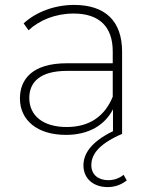

<svg xmlns="http://www.w3.org/2000/svg" viewBox="-20 -544 620 780"><path d="M438 -151C406 -73 345 -28 251 -28C155 -28 99 -74 99 -146C99 -209 141 -256 252 -256H438ZM417 216C446 216 472 207 495 189L482 166C466 180 443 188 420 188C381 188 351 167 351 127C351 91 371 45 476 0V-334C476 -459 407 -524 281 -524C201 -524 126 -495 76 -449L96 -421C140 -462 205 -489 279 -489C383 -489 438 -436 438 -335V-287H252C110 -287 61 -221 61 -144C61 -56 131 4 248 4C341 4 406 -36 439 -100V-11C342 36 319 87 319 128C319 182 360 216 417 216Z"/></svg>

Font: Montserrat-Alt1 ExtLt
Style: Regular
Weight: 200
Designer: Differentunic
Foundry: Differentunic
Version: Version 7.222